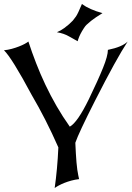

<svg xmlns="http://www.w3.org/2000/svg" viewBox="-20 -947 663 967"><path d="M0 -693.8Q20.5 -695.8 39.8 -701.2Q59.1 -706.5 75.4 -712.9Q91.8 -719.2 104 -725.8Q116.2 -732.4 123 -737.8Q140.6 -683.6 161.9 -628.9Q183.1 -574.2 208.7 -520Q234.4 -465.8 264.9 -412.8Q295.4 -359.9 331.5 -309.1Q370.1 -330.1 427.2 -446.8Q474.6 -544.9 499 -605.5Q523.4 -666 523.4 -695.8Q595.2 -710.4 623 -737.8Q566.4 -651.9 459 -440.4Q376 -276.9 359.4 -228Q361.8 -170.9 365.2 -129.9Q368.7 -88.9 374.5 -62.5L378.4 -44.9Q357.9 -42.5 339.1 -37.4Q320.3 -32.2 304.4 -25.9Q288.6 -19.5 275.9 -12.7Q263.2 -5.9 255.4 0Q262.2 -47.4 266.8 -98.4Q271.5 -149.4 273.9 -204.6Q241.2 -278.8 207.8 -344.2Q174.3 -409.7 139.6 -468.8Q39.6 -655.8 0 -693.8ZM266.6 -784.7Q285.6 -792.5 303.7 -805.7Q329.1 -824.2 347.2 -843.8Q351.6 -848.6 362.8 -864.3Q371.6 -876.5 392.6 -926.8Q430.2 -898.9 496.1 -880.9L463.4 -859.9Q439 -843.8 415.5 -821.8Q410.2 -816.9 402.8 -805.7Q381.8 -773.9 373.5 -747.6Q371.1 -739.7 371.1 -739.3L327.6 -763.7Q301.8 -778.8 266.6 -784.7Z"/></svg>

Font: MedievalSharp
Style: Regular
Weight: 500
Version: Version 1.0